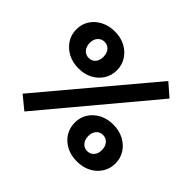

<svg xmlns="http://www.w3.org/2000/svg" viewBox="-154 -805 998 998"><g transform="rotate(45 345.0 -306.5)"><path d="M139 14 67 -45 556 -627 625 -567ZM179 -343Q135 -343 101.5 -361Q68 -379 48 -409.5Q28 -440 28 -479Q28 -518 47.5 -548Q67 -578 101 -595.5Q135 -613 178 -613Q222 -613 255.5 -595Q289 -577 308.5 -546.5Q328 -516 328 -477Q328 -439 308.5 -408.5Q289 -378 256 -360.5Q223 -343 179 -343ZM179 -419Q202 -419 215.5 -435Q229 -451 229 -477Q229 -504 215 -520.5Q201 -537 178 -537Q156 -537 141.5 -521Q127 -505 127 -479Q127 -452 141.5 -435.5Q156 -419 179 -419ZM514 -265Q558 -265 592 -247Q626 -229 645.5 -198.5Q665 -168 665 -129Q665 -91 645.5 -60.5Q626 -30 592.5 -12.5Q559 5 515 5Q471 5 437 -13Q403 -31 384 -61.5Q365 -92 365 -131Q365 -170 384.5 -200Q404 -230 437.5 -247.5Q471 -265 514 -265ZM514 -189Q492 -189 478 -173Q464 -157 464 -131Q464 -104 478.5 -87.5Q493 -71 515 -71Q538 -71 552 -87Q566 -103 566 -129Q566 -156 551.5 -172.5Q537 -189 514 -189Z"/></g></svg>

Font: Ysabeau ExtraBold
Style: Regular
Weight: 800
Designer: Christian Thalmann (Catharsis Fonts)
Version: Version 2.002